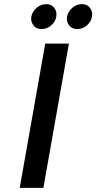

<svg xmlns="http://www.w3.org/2000/svg" viewBox="-20 -905 464 925"><path d="M181 -765Q156 -765 143 -780.5Q130 -796 130 -815Q130 -820 131 -825Q136 -850 156.5 -867.5Q177 -885 202 -885Q227 -885 239.5 -869.5Q252 -854 252 -837Q252 -831 251 -825Q247 -800 226.5 -782.5Q206 -765 181 -765ZM353 -765Q328 -765 315 -780.5Q302 -796 302 -815Q302 -820 303 -825Q308 -850 328.5 -867.5Q349 -885 374 -885Q399 -885 411.5 -869.5Q424 -854 424 -837Q424 -831 423 -825Q419 -800 398.5 -782.5Q378 -765 353 -765ZM312 -695 189 0H75L198 -695Z"/></svg>

Font: Fz Poppins Med
Style: Italic
Weight: 500
Italic angle: -10°
Designer: Ninad Kale (Devanagari), Jonny Pinhorn (Latin)
Foundry: Indian Type Foundry
Version: Vit hóa bi Vntype.Com & FontZin.Com